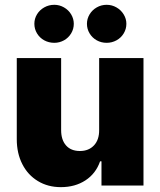

<svg xmlns="http://www.w3.org/2000/svg" viewBox="-20 -772 667 799"><path d="M392.6 -530.3H577.1V0H402.3V-100.6H396.5Q378.9 -49.8 335.7 -21.5Q292.5 6.8 233.4 6.8Q179.2 6.8 137.5 -18.6Q95.7 -43.9 72.8 -89.1Q49.8 -134.3 49.8 -192.4V-530.3H234.4V-230.5Q234.4 -189.9 254.9 -166.7Q275.4 -143.6 312.5 -143.6Q349.1 -143.6 371.1 -167Q393.1 -190.4 392.6 -231.4ZM123 -672.9Q123 -694.3 134 -712.4Q145 -730.5 164.1 -741.2Q183.1 -752 206.1 -752Q227.5 -752 246.3 -741.2Q265.1 -730.5 276.1 -712.2Q287.1 -693.8 287.1 -672.9Q287.1 -651.4 276.1 -633.1Q265.1 -614.7 246.3 -604.2Q227.5 -593.8 206.1 -593.8Q183.1 -593.8 164.1 -604.2Q145 -614.7 134 -633.1Q123 -651.4 123 -672.9ZM341.8 -672.9Q341.8 -693.8 352.8 -712.2Q363.8 -730.5 382.6 -741.2Q401.4 -752 423.8 -752Q445.8 -752 464.6 -741.2Q483.4 -730.5 494.6 -712.2Q505.9 -693.8 505.9 -672.9Q505.9 -651.4 494.9 -633.1Q483.9 -614.7 464.8 -604.2Q445.8 -593.8 423.8 -593.8Q401.4 -593.8 382.6 -604.2Q363.8 -614.7 352.8 -633.1Q341.8 -651.4 341.8 -672.9Z"/></svg>

Font: Pretendard Std Black
Style: Regular
Weight: 900
Designer: Base glyphs from Inter by Rasmus Andersson; Hangeul glyphs from Noto Sans CJK(Source Han Sans) by Jang Soo-young and Kan
Foundry: Kil Hyung-jin
Version: Version 1.309